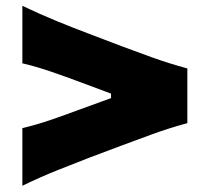

<svg xmlns="http://www.w3.org/2000/svg" viewBox="-20 -666 700 641"><path d="M54.7 -45.9V-238.3Q102.5 -249.5 151.4 -266.4Q200.2 -283.2 248.5 -301.3L350.6 -338.4V-353.5L248.5 -391.6Q200.2 -409.7 151.4 -426.5Q102.5 -443.4 54.7 -454.6V-646.5Q114.3 -618.2 170.4 -595.2Q226.6 -572.3 275.9 -553.7L384.8 -512.2Q434.1 -493.7 490 -473.6Q545.9 -453.6 605.5 -437.5V-254.9Q545.9 -238.8 490 -218.5Q434.1 -198.2 384.8 -179.7L275.9 -138.7Q226.6 -119.6 170.4 -97.2Q114.3 -74.7 54.7 -45.9Z"/></svg>

Font: Pinar-DS4-FD ExtraBold
Style: Regular
Weight: 800
Designer: Amin Abedi
Version: Version 3.000